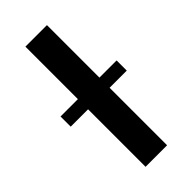

<svg xmlns="http://www.w3.org/2000/svg" viewBox="-234 -775 822 822"><g transform="rotate(-45 177.5 -364.0)"><path d="M243.2 -727.5V0H112.8V-727.5ZM7.8 -348.1V-409.7H347.2V-348.1Z"/></g></svg>

Font: Inter SemiBold
Style: Regular
Weight: 600
Designer: Rasmus Andersson
Foundry: rsms
Version: Version 4.001;git-9221beed3